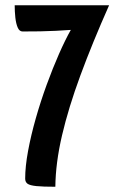

<svg xmlns="http://www.w3.org/2000/svg" viewBox="-20 -620 440 732"><path d="M191 92Q144 92 119 89.5Q94 87 85 80.5Q76 74 76 61Q76 15 87 -44.5Q98 -104 116.5 -169Q135 -234 158 -297Q181 -360 205 -414.5Q229 -469 250 -506Q221 -504 192.5 -502.5Q164 -501 133 -500.5Q102 -500 66 -500Q54 -500 47.5 -515Q41 -530 38.5 -553Q36 -576 36 -600H396Q332 -456 286.5 -332.5Q241 -209 216.5 -104Q192 1 191 92Z"/></svg>

Font: Yanone Kaffeesatz
Style: Bold
Weight: 700
Designer: Yanone (Cyrillic: Daniel Pouzeot, Huerta Tipografica, and Cyreal)
Foundry: Yanone
Version: Version 2.003